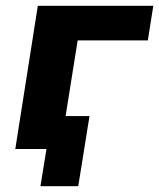

<svg xmlns="http://www.w3.org/2000/svg" viewBox="-20 -516 551 665"><path d="M120 129 141 0H44L62 -114H290L251 129ZM33 0 111 -496H511L492 -376H249L189 0Z"/></svg>

Font: Nunito Sans 10pt ExtraBold
Style: Italic
Weight: 800
Italic angle: -9°
Designer: Vernon Adams
Foundry: Vernon Adams
Version: Version 3.101;gftools[0.9.27]